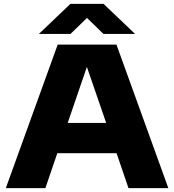

<svg xmlns="http://www.w3.org/2000/svg" viewBox="-20 -970 898 990"><path d="M10 0 277.5 -740H580.5L848 0H642.5L581 -180H275.5L214 0ZM329 -336H527.5L428 -625ZM180.5 -795 343 -950H514L676.5 -795H513.5L428.5 -877.5L343.5 -795Z"/></svg>

Font: Encode Sans Exp XBd
Style: Regular
Weight: 800
Width: 7
Designer: Multiple Designers
Foundry: Impallari Type
Version: Version 3.002; ttfautohint (v1.8.3) -l 8 -r 50 -G 200 -x 14 